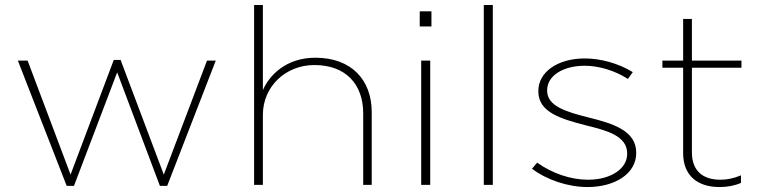

<svg xmlns="http://www.w3.org/2000/svg" viewBox="-20 -750 3082 779"><path d="M250.5 4H280.2L455.4 -456.4L628.7 4H658.4L855.4 -504H819.8L644.6 -41.6L469.3 -506.9H441.6L266.3 -41.6L92.1 -504H52.5Z M1011 0H1046.6V-284.2C1046.6 -399 1138.7 -486.1 1255.5 -486.1C1384.2 -486.1 1453.6 -406.9 1453.6 -290.1V0H1488.2V-295C1488.2 -425.7 1406 -515.8 1259.5 -515.8C1140.7 -515.8 1072.4 -444.6 1046.6 -384.2V-729.7H1011Z M1688.9 0H1725.5V-504H1688.9ZM1683 -642.6H1730.5V-704H1683Z M1942.9 0H1979.5V-729.7H1942.9Z M2364.2 8.9C2475.1 8.9 2561.3 -45.5 2561.3 -128.7V-130.7C2561.3 -218.8 2469.2 -248.5 2368.2 -273.3C2278.1 -296 2199.9 -318.8 2199.9 -382.2V-384.2C2199.9 -440.6 2261.3 -483.2 2352.4 -483.2C2410.8 -483.2 2475.1 -463.4 2527.6 -429.7L2547.4 -457.4C2489 -493.1 2416.7 -512.9 2353.3 -512.9C2240.5 -512.9 2164.2 -456.4 2164.2 -381.2V-379.2C2164.2 -295 2253.3 -268.3 2356.3 -241.6C2441.5 -220.8 2524.6 -199 2524.6 -127.7V-125.7C2524.6 -63.4 2455.3 -20.8 2366.2 -20.8C2294.9 -20.8 2220.7 -46.5 2159.3 -90.1L2138.5 -65.3C2198.9 -19.8 2285 8.9 2364.2 8.9Z M2899.2 8.9C2929.9 8.9 2958.6 4 2986.3 -7.9V-38.6C2957.6 -26.7 2930.9 -20.8 2903.2 -20.8C2830.9 -20.8 2787.3 -57.4 2787.3 -131.7V-475.2H2988.3V-504H2787.3V-673.3H2751.7V-504H2667.5V-475.2H2751.7V-128.7C2751.7 -37.6 2810.1 8.9 2899.2 8.9Z"/></svg>

Font: Meinily
Style: Regular
Weight: 500
Designer: Paul Hayes
Foundry: Paul Hayes
Version: Version 1.0; ttfautohint (v1.8.4.7-5d5b)